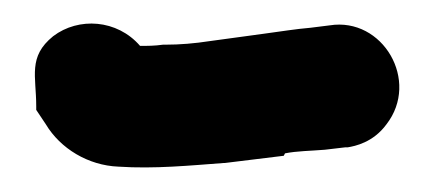

<svg xmlns="http://www.w3.org/2000/svg" viewBox="-20 -394 352 159"><path d="M10 -303 18 -291C30 -271 53 -257 78 -256C108 -254 138 -257 165 -259H166L215 -265L216 -267C226 -269 237 -269 249 -270L266 -272H268C274 -273 289 -276 300 -291C328 -327 297 -380 253 -373L237 -371C225 -370 213 -368 198 -366L154 -360C141 -358 129 -357 117 -357H115C108 -356 102 -356 96 -356C77 -378 45 -380 24 -364C3 -347 10 -331 10 -306Z"/></svg>

Font: Stray Cat
Style: ExBlkExt
Weight: 1000
Version: Version 1.0